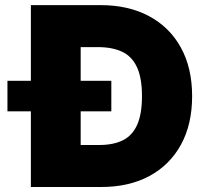

<svg xmlns="http://www.w3.org/2000/svg" viewBox="-20 -748 818 768"><path d="M384.8 0H185.5V-168H376.5Q432.6 -168 470.7 -186.5Q508.8 -205.1 528.3 -248Q547.9 -291 547.9 -363.3Q547.9 -436.5 527.8 -479.5Q507.8 -522.5 468.5 -541Q429.2 -559.6 370.6 -559.6H182.6V-727.5H381.8Q494.1 -727.5 576.4 -683.3Q658.7 -639.2 703.6 -557.6Q748.5 -476.1 748.5 -363.3Q748.5 -251 703.9 -169.4Q659.2 -87.9 577.6 -43.9Q496.1 0 384.8 0ZM302.7 -727.5V0H103.5V-727.5ZM9.8 -302.7V-424.8H425.3V-302.7Z"/></svg>

Font: Inter 20pt Black
Style: Regular
Weight: 900
Version: Version 4.001;git-66647c0bb